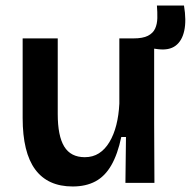

<svg xmlns="http://www.w3.org/2000/svg" viewBox="-20 -662 691 695"><path d="M243 13Q153 13 107.5 -48.5Q62 -110 62 -235V-523H189V-249Q189 -170 212.5 -131.5Q236 -93 287 -93Q316 -93 338 -107Q360 -121 376 -147.5Q392 -174 401 -209.5Q410 -245 412 -287V-523H538V-216L539 0H434L436 -166H419Q406 -104 383 -64Q360 -24 325.5 -5.5Q291 13 243 13ZM552 -484 461 -496 463 -523Q497 -523 515.5 -532.5Q534 -542 541.5 -558.5Q549 -575 549.5 -596.5Q550 -618 548 -642H646Q655 -588 647 -551Q639 -514 615.5 -496.5Q592 -479 552 -484Z"/></svg>

Font: Bricolage Grotesque 17pt SemiBold
Style: Regular
Weight: 600
Version: Version 1.001;gftools[0.9.33.dev8+g029e19f]